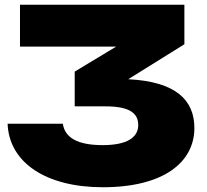

<svg xmlns="http://www.w3.org/2000/svg" viewBox="-20 -770 871 807"><path d="M64 -574H468L294 -469V-323H423C527 -323 561 -293 561 -244C561 -192 513 -160 412 -160C304 -160 253 -192 244 -250H12C18 -87 173 17 412 17C668 17 797 -88 797 -232C797 -348 721 -427 519 -437L755 -584V-750H64Z"/></svg>

Font: Bounded ExtBd
Style: Regular
Weight: 800
Designer: Vlad Churkin
Version: Version 3.0